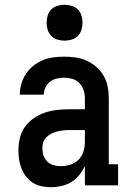

<svg xmlns="http://www.w3.org/2000/svg" viewBox="-20 -775 540 803"><path d="M193 8Q173 8 154 4Q135 0 118.5 -10Q102 -20 90 -35.5Q78 -51 70.5 -69Q63 -87 60 -106.5Q57 -126 57 -145Q57 -171 63 -197Q69 -223 84 -244Q99 -265 120.5 -280Q142 -295 166.5 -303.5Q191 -312 217 -315Q243 -318 268 -318H335V-364Q335 -381 329.5 -398Q324 -415 312 -427.5Q300 -440 283 -445Q266 -450 249 -450Q233 -450 217.5 -446.5Q202 -443 189.5 -433.5Q177 -424 170 -409Q163 -394 163 -379Q163 -379 163 -379Q163 -379 163 -379H63Q63 -379 63 -379Q63 -379 63 -379Q63 -402 69.5 -424.5Q76 -447 88.5 -466Q101 -485 119 -499.5Q137 -514 158.5 -523Q180 -532 203 -535Q226 -538 249 -538Q273 -538 297 -534.5Q321 -531 343 -521Q365 -511 383.5 -494.5Q402 -478 414 -457Q426 -436 430.5 -412Q435 -388 435 -364V-88H474V0H335V-80Q325 -60 311 -42.5Q297 -25 278 -13.5Q259 -2 237 3Q215 8 193 8ZM233 -80Q253 -80 273 -86Q293 -92 307.5 -106Q322 -120 328.5 -140Q335 -160 335 -180V-231H268Q256 -231 243.5 -229.5Q231 -228 218.5 -225Q206 -222 194.5 -216Q183 -210 174 -201Q165 -192 161 -180Q157 -168 157 -155Q157 -140 162 -125Q167 -110 177.5 -99.5Q188 -89 203 -84.5Q218 -80 233 -80ZM250 -605Q235 -605 220 -609.5Q205 -614 194.5 -624.5Q184 -635 179.5 -650Q175 -665 175 -680Q175 -695 179.5 -710Q184 -725 194.5 -735.5Q205 -746 220 -750.5Q235 -755 250 -755Q265 -755 280 -750.5Q295 -746 305.5 -735.5Q316 -725 320.5 -710Q325 -695 325 -680Q325 -665 320.5 -650Q316 -635 305.5 -624.5Q295 -614 280 -609.5Q265 -605 250 -605Z"/></svg>

Font: Iosevka Slab Semibold
Style: Regular
Weight: 600
Monospace: yes
Designer: Belleve Invis
Foundry: Belleve Invis
Version: Version 11.1.1; ttfautohint (v1.8.3)